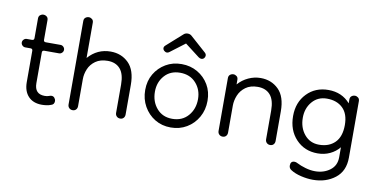

<svg xmlns="http://www.w3.org/2000/svg" viewBox="-60 -598 1775 895"><g transform="rotate(10 827.5 -150.0)"><path d="M152 10Q111 10 88 -14.5Q65 -39 65 -82V-230Q65 -240 55 -240H30Q22 -240 16 -246Q10 -252 10 -260Q10 -268 16 -274Q22 -280 30 -280H55Q65 -280 65 -290V-383Q65 -394 72 -399.5Q79 -405 87 -405Q96 -405 103 -399.5Q110 -394 110 -383V-290Q110 -280 120 -280H190Q198 -280 204 -274Q210 -268 210 -260Q210 -252 204 -246Q198 -240 190 -240H120Q110 -240 110 -230V-85Q110 -33 158 -33Q170 -33 177.5 -36Q185 -39 190 -39Q199 -39 204.5 -32Q210 -25 210 -17Q210 -1 195 3Q185 7 173.5 8.5Q162 10 152 10Z M298 10Q288 10 281.5 3.5Q275 -3 275 -13V-408Q275 -419 282 -424.5Q289 -430 298 -430Q306 -430 313 -424.5Q320 -419 320 -408V-241Q363 -290 426 -290Q477 -290 511 -256.5Q545 -223 545 -153V-13Q545 -3 539 3.5Q533 10 523 10Q513 10 506.5 3.5Q500 -3 500 -13V-147Q500 -197 479 -221Q458 -245 420 -245Q385 -245 362.5 -229Q340 -213 330 -189Q320 -165 320 -141V-13Q320 -3 314 3.5Q308 10 298 10Z M762 10Q720 10 687 -10Q654 -30 634.5 -64.5Q615 -99 615 -142Q615 -185 634.5 -218Q654 -251 687 -270.5Q720 -290 762 -290Q804 -290 837.5 -270.5Q871 -251 890.5 -218Q910 -185 910 -142Q910 -99 890.5 -64.5Q871 -30 837.5 -10Q804 10 762 10ZM762 -31Q809 -31 837 -63Q865 -95 865 -142Q865 -187 837 -218Q809 -249 762 -249Q716 -249 688.5 -218Q661 -187 661 -142Q661 -95 688.5 -63Q716 -31 762 -31ZM684 -331Q677 -331 671 -336.5Q665 -342 665 -349Q665 -356 672 -362L745 -427Q753 -435 765 -435Q777 -435 785 -427L858 -362Q865 -356 865 -348Q865 -341 860 -335.5Q855 -330 847 -330Q841 -330 834 -335L765 -388L695 -335Q690 -331 684 -331Z M1233 10Q1223 10 1216.5 3.5Q1210 -3 1210 -13V-149Q1210 -199 1189 -223Q1168 -247 1130 -247Q1095 -247 1072.5 -230.5Q1050 -214 1040 -189.5Q1030 -165 1030 -141V-13Q1030 -3 1024 3.5Q1018 10 1008 10Q998 10 991.5 3.5Q985 -3 985 -13V-263Q985 -274 992 -279.5Q999 -285 1008 -285Q1016 -285 1023 -279.5Q1030 -274 1030 -263V-241Q1050 -264 1078 -277Q1106 -290 1136 -290Q1187 -290 1221 -256.5Q1255 -223 1255 -153V-13Q1255 -3 1249 3.5Q1243 10 1233 10Z M1457 135Q1430 135 1400.5 128Q1371 121 1351 108Q1340 101 1340 88Q1340 67 1359 67Q1366 67 1373 71Q1390 80 1414 87Q1438 94 1460 94Q1501 94 1530.5 72Q1560 50 1560 10V-37Q1542 -15 1515.5 -2.5Q1489 10 1457 10Q1395 10 1355 -32.5Q1315 -75 1315 -142Q1315 -207 1355 -248.5Q1395 -290 1457 -290Q1521 -290 1560 -245V-263Q1560 -274 1567 -279.5Q1574 -285 1583 -285Q1591 -285 1598 -279.5Q1605 -274 1605 -263V4Q1605 68 1562 101.5Q1519 135 1457 135ZM1457 -31Q1504 -31 1532 -59Q1560 -87 1560 -142Q1560 -195 1532 -222Q1504 -249 1457 -249Q1414 -249 1387.5 -218Q1361 -187 1361 -142Q1361 -95 1387.5 -63Q1414 -31 1457 -31Z"/></g></svg>

Font: Dongle Light
Style: Regular
Weight: 300
Designer: Yanghee Ryu
Foundry: Yanghee Ryu
Version: Version 2.000